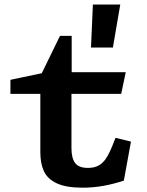

<svg xmlns="http://www.w3.org/2000/svg" viewBox="-20 -832 660 863"><path d="M161.3 -147.9V-433.2L183.8 -410.2H26.9V-473.2L210.6 -511.9L157.7 -482.2L249.7 -670.9H302.2V-484.4L279.8 -507.5H545.2L524.8 -410.2H279.3L301.2 -433.2V-165.6Q301.2 -121.8 317.5 -99.5Q333.8 -77.2 376 -77.3Q403 -77.4 422.1 -87.4Q441.2 -97.4 455.7 -118.6Q470.2 -139.8 485 -176.7L499.3 -212.5L568.7 -195.5L536.6 -20.1Q489.7 -4.7 443.9 3.5Q398.1 11.6 351.2 11.6Q276.9 11.6 235.1 -8.1Q193.2 -27.8 177.3 -62.6Q161.3 -97.3 161.3 -147.9ZM397.5 -811.5H520.5L487.5 -618.5H389Z"/></svg>

Font: Monaspace Xenon Var ExtraLight
Style: Regular
Weight: 200
Designer: Riley Cran and the Lettermatic Team
Version: Version 1.200 (Monaspace Xenon Var)